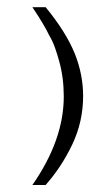

<svg xmlns="http://www.w3.org/2000/svg" viewBox="-20 -488 253 538"><path d="M107.9 30.3Q152.8 -20.5 182.9 -84Q212.9 -147.5 212.9 -218.8Q212.9 -278.8 189.9 -336.9Q176.8 -369.1 156.2 -401.6Q135.7 -434.1 107.9 -467.8H70.8Q88.9 -440.9 100.3 -421.4Q111.8 -401.9 116.7 -391.1Q127 -374 133.8 -355Q140.6 -335.9 146 -315.9Q158.7 -270 158.7 -217.8Q158.7 -95.7 70.8 30.3Z"/></svg>

Font: ML-NILA02
Style: Regular
Weight: 400
Version: Version ML-NILA02 1.0